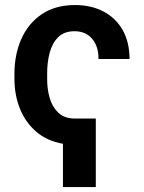

<svg xmlns="http://www.w3.org/2000/svg" viewBox="-20 -573 578 773"><path d="M365.7 -95.7V180.2H233.4V5.9Q169.4 -5.4 126 -42.7Q82.5 -80.1 60.3 -135.3Q38.1 -190.4 38.1 -256.3V-274.9Q38.1 -354 66.2 -416.7Q94.2 -479.5 148.7 -516.1Q203.1 -552.7 282.2 -552.7Q347.2 -552.7 396.7 -526.6Q446.3 -500.5 473.9 -451.9Q501.5 -403.3 501.5 -335.4H376.5Q377 -385.7 351.3 -416.5Q325.7 -447.3 279.8 -447.3Q238.3 -447.3 214.1 -423.1Q189.9 -398.9 179.7 -359.6Q169.4 -320.3 169.9 -274.9V-256.3Q169.4 -216.3 179.7 -179.7Q189.9 -143.1 214.6 -119.4Q239.3 -95.7 282.2 -95.7Z"/></svg>

Font: Inter Display Semi Bold
Style: Regular
Weight: 600
Designer: Rasmus Andersson
Foundry: rsms
Version: Version 4.000;git-37864ae